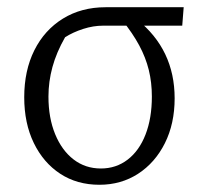

<svg xmlns="http://www.w3.org/2000/svg" viewBox="-20 -503 576 531"><path d="M265 -432Q238 -432 210 -423Q182 -414 160 -400Q136 -358 125 -317.5Q114 -277 114 -236Q114 -177 132.5 -132Q151 -87 183.5 -62Q216 -37 259 -37Q301 -37 333 -61.5Q365 -86 382.5 -131Q400 -176 400 -236Q400 -275 391.5 -309.5Q383 -344 365 -377.5Q347 -411 318 -447L359 -449Q463 -366 463 -231Q463 -161 436 -107Q409 -53 362 -22.5Q315 8 255 8Q193 8 146.5 -22.5Q100 -53 73.5 -107.5Q47 -162 47 -234Q47 -308 75 -364Q103 -420 154 -451.5Q205 -483 272 -483H488L484 -432Z"/></svg>

Font: Piazzolla 24pt Light
Style: Regular
Weight: 300
Designer: Juan Pablo del Peral
Foundry: Huerta Tipografica
Version: Version 2.005